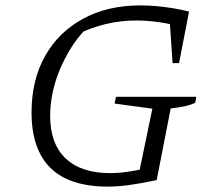

<svg xmlns="http://www.w3.org/2000/svg" viewBox="-20 -684 791 712"><path d="M380 8Q238 8 167.5 -61Q97 -130 97 -267Q97 -387 147 -476Q197 -565 288 -614.5Q379 -664 501 -664Q528 -664 557.5 -661.5Q587 -659 618.5 -654Q650 -649 681 -641L653 -584Q610 -596 568 -602Q526 -608 485 -608Q427 -608 373 -595Q319 -582 267 -557L297 -575Q267 -544 243 -505.5Q219 -467 201.5 -425Q184 -383 175 -339.5Q166 -296 166 -254Q166 -151 223.5 -96.5Q281 -42 389 -42Q456 -42 553 -68L561 -16Q498 -3 457 2.5Q416 8 380 8ZM490 -16 545 -281 405 -300 410 -325H708L704 -303Q688 -295 665 -290Q642 -285 613 -282L561 -16ZM620 -450 607 -641H681L644 -450Z"/></svg>

Font: Piazzolla 8pt ExtraLight
Style: Italic
Weight: 250
Italic angle: -11.3°
Designer: Juan Pablo del Peral
Foundry: Huerta Tipografica
Version: Version 2.001